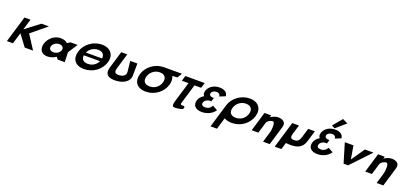

<svg xmlns="http://www.w3.org/2000/svg" viewBox="61 -2781 10135 4781"><g transform="rotate(20 5129.0 -390.0)"><path d="M753.1 -0.9 514.7 -369.8 918.6 -702.1H721.1L344.3 -415.7L430 -702.1H270.2L60.5 -0.9H220.3L309.2 -298.4L532.9 -0.9Z M946 -256C901.1 -106 969.9 15 1134 15C1218.7 15 1300.5 -16 1359.1 -58H1361.5L1407.1 0H1593.6L1583.8 -258L1747.1 -513H1558.1L1480.5 -464C1442 -505 1379.9 -528 1296.4 -528C1132.3 -528 990.8 -406 946 -256ZM1134 -256C1155.2 -327 1234.3 -377 1315.3 -377C1395.2 -377 1444.4 -327 1423.1 -256C1402.2 -186 1326.7 -136 1243.3 -136C1156.1 -136 1113 -186 1134 -256Z M2435.7 -405H2005.2C2047.5 -495 2141.3 -575 2271.7 -575C2403.1 -575 2447.6 -495 2435.7 -405ZM1980.9 -323.4H2410.9C2369 -234.8 2279.9 -156.8 2146.7 -156.8C2009.9 -156.8 1969.3 -234.8 1980.9 -323.4ZM1818.2 -365.9C1756.9 -161.1 1855.6 -2.1 2100.4 -2.1C2341.5 -2.1 2543.4 -161.1 2604.7 -365.9C2666 -570.8 2551.4 -728.9 2317.8 -728.9C2087.4 -728.9 1879.5 -570.8 1818.2 -365.9Z M3304.9 -587.5H3115.3L3144.8 -309.5C3156.3 -200.5 3056.3 -158.2 2961.7 -158.2C2867.1 -158.2 2834 -192.2 2869.1 -309.5L2990.4 -715H2830.6L2695.3 -262.8C2643.5 -89.4 2712.2 -1 2914.7 -1C3127.3 -1 3298.8 -98.6 3300.8 -262.8Z M3627.4 -363.9C3658.6 -468.4 3759.6 -572.8 3908.5 -573L3908.5 -573L3908.9 -573H3909C4059.2 -573 4095.8 -468.5 4064.5 -363.9C4033.2 -259.4 3938.2 -154.8 3783.9 -154.8C3625.5 -154.8 3596.1 -259.4 3627.4 -363.9ZM3954.5 -727 3954.5 -726.9C3723.7 -726.6 3516.1 -568.6 3454.8 -363.9C3393.6 -159.1 3492.2 -0.1 3737.6 -0.1C3976.9 -0.1 4175.8 -159.1 4237 -363.9C4263.5 -452.3 4257.9 -531.9 4227.4 -594L4361.7 -604L4434.5 -727Z M4491.1 -562.9H4667.5L4499.7 -1.9L4503.6 -1.8C4491.5 9.2 4483.2 87 4499.7 108C4528.6 144.6 4637.9 119 4701.5 108C4733.3 102 4761.2 93.7 4772.9 63C4805.1 -21 4678.5 28.7 4673.5 0C4672 -9.2 4669.1 -16 4665.1 -20.9L4827.3 -562.9H5003.6L5045.6 -703.1H4533ZM4538.7 -1.1C4530 -0.1 4521.4 -0.1 4513 -1.6Z M5498.8 -511.8C5498.8 -511.8 5505.2 -598.5 5398.3 -598.5C5343.8 -598.5 5283.7 -566.2 5270.2 -521.2C5255 -470.2 5294.2 -432.8 5345.6 -432.8H5387.8L5356.5 -328.2C5356.5 -328.2 5341.6 -333.3 5321 -333.3C5253.1 -333.3 5185.9 -290.8 5167.8 -230.5C5150 -171 5191.6 -137.8 5262.5 -137.8C5390.1 -137.8 5433.4 -244.9 5433.4 -244.9L5565.5 -172.7C5565.5 -172.7 5466.3 -0.1 5220.3 -0.1C5048.8 -0.1 4967.9 -96.2 5008 -230.5C5030.2 -304.4 5081 -358 5145.3 -391.1C5116 -420.9 5105.4 -465.1 5122.7 -522.9C5158.3 -641.9 5280.6 -726.9 5434.6 -726.9C5661.6 -726.9 5651.3 -573 5651.3 -573Z M5909.9 -363.9C5941.1 -468.5 6042.3 -573 6191.5 -573C6341.6 -573 6378.3 -468.5 6347 -363.9C6315.7 -259.4 6220.7 -154.8 6066.4 -154.8C5908 -154.8 5878.6 -259.4 5909.9 -363.9ZM5737.2 -363.9C5736 -359.8 5734.8 -355.7 5733.7 -351.7L5550.7 260H5721.7L5813.9 -48.1C5867.6 -17.5 5937.2 -0.1 6020.1 -0.1C6259.4 -0.1 6458.3 -159.1 6519.5 -363.9C6580.8 -568.8 6470 -726.9 6237.5 -726.9C6006.4 -726.9 5798.5 -568.8 5737.2 -363.9Z M6546.8 0H6723.8L6810.6 -290C6825.8 -341 6903.4 -390 6967.5 -390C7036.5 -390 7013 -170 6997.8 -119L6911 171H7088L7240.3 -338C7283.1 -481 7166.1 -528 7062 -528C6994.3 -528 6923.9 -499 6863.5 -459H6861.1L6877.3 -513H6700.3Z M7613.7 -513H7435.7L7226.1 188H7403.1L7457.3 6.6C7491.6 12.3 7531.9 15 7578 15C7791.2 15 7897.9 -54 7949.3 -226L8035.2 -513H7858.2L7785.2 -269C7755 -168 7710.6 -129 7621.1 -129C7531.5 -129 7510.5 -168 7540.8 -269Z M8385.4 -796.2 8468.4 -749.1 8728.8 -973 8591.2 -1040.2ZM8561.8 -511.8C8561.8 -511.8 8568.2 -598.5 8461.3 -598.5C8406.8 -598.5 8346.7 -566.2 8333.2 -521.2C8318 -470.2 8357.2 -432.8 8408.6 -432.8H8450.8L8419.5 -328.2C8419.5 -328.2 8404.6 -333.3 8384 -333.3C8316.1 -333.3 8248.9 -290.8 8230.8 -230.5C8213 -171 8254.6 -137.8 8325.5 -137.8C8453.1 -137.8 8496.4 -244.9 8496.4 -244.9L8628.5 -172.7C8628.5 -172.7 8529.3 -0.1 8283.3 -0.1C8111.8 -0.1 8030.9 -96.2 8071 -230.5C8093.2 -304.4 8144 -358 8208.3 -391.1C8179 -420.9 8168.4 -465.1 8185.7 -522.9C8221.3 -641.9 8343.6 -726.9 8497.6 -726.9C8724.6 -726.9 8714.3 -573 8714.3 -573Z M9057.2 -513H8828.3L8982.4 0H9102.4L9588.6 -513H9359.7L9117.3 -160Z M9555.8 0H9732.8L9819.6 -290C9834.8 -341 9912.4 -390 9976.5 -390C10045.5 -390 10022 -170 10006.8 -119L9920 171H10097L10249.3 -338C10292.1 -481 10175.1 -528 10071 -528C10003.3 -528 9932.9 -499 9872.5 -459H9870.1L9886.3 -513H9709.3Z"/></g></svg>

Font: Hussar
Style: BdSuprExtOblThree
Weight: 700
Foundry: Cannot Into Space Fonts
Version: Version 2.00